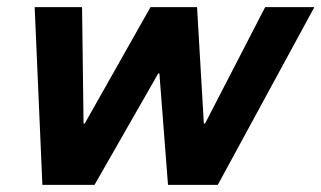

<svg xmlns="http://www.w3.org/2000/svg" viewBox="-20 -520 904 540"><path d="M99.2 0 77.5 -500H210.8L215 -172.5H218.3L403.3 -500H534.2L553.3 -172.5H556.7L725.8 -500H864.2L592.5 0H452.5L428.3 -313.3H425L245.8 0Z"/></svg>

Font: Funnel Sans Light
Style: Bold Italic
Weight: 700
Italic angle: -14.036°
Version: Version 1.000